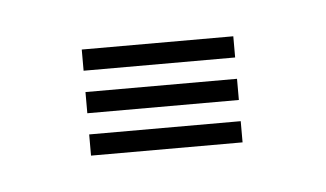

<svg xmlns="http://www.w3.org/2000/svg" viewBox="-24 -101 221 130"><g transform="rotate(-5 86.0 -36.0)"><path d="M34.3 0V-14.4H137.3V0ZM34.3 -57.7V-72.1H137.3V-57.7ZM34.3 -28.8V-43.2H137.3V-28.8Z"/></g></svg>

Font: Big Shoulders Inline Text Thin
Style: Regular
Weight: 100
Designer: Patric King
Foundry: XO Type Co
Version: Version 2.002